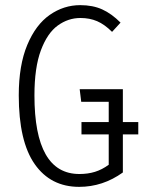

<svg xmlns="http://www.w3.org/2000/svg" viewBox="-20 -716 563 747"><path d="M518 -193H458V-45Q380 11 288 11Q177 11 115 -77.5Q53 -166 53 -345Q53 -462 86 -541Q119 -620 173.5 -658Q228 -696 292 -696Q341 -696 377.5 -679.5Q414 -663 449 -628L416 -592Q387 -621 358 -633.5Q329 -646 293 -646Q245 -646 204.5 -616.5Q164 -587 139 -520Q114 -453 114 -345Q114 -39 289 -39Q322 -39 349.5 -47.5Q377 -56 403 -75V-193H297V-241H403V-320H296L290 -369H458V-241H518Z"/></svg>

Font: Fira Sans Extra Condensed Light
Style: Regular
Weight: 300
Width: 1
Designer: Carrois Corporate & Edenspiekermann AG
Foundry: Carrois Corporate GbR & Edenspiekermann AG
Version: Version 4.203